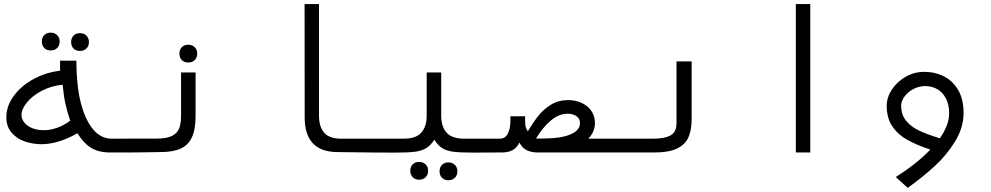

<svg xmlns="http://www.w3.org/2000/svg" viewBox="-20 -745 4840 938"><path d="M358.5 -94Q263.5 -40.5 182.5 -40.5Q140.5 -40.5 101.5 -53.8Q62.5 -67 36.8 -96.8Q11 -126.5 11 -172.5Q11 -227 47 -276.2Q83 -325.5 143.5 -358.5Q204 -391.5 273.5 -399.5V-448.5H353Q353 -390.5 358.5 -337.5Q364 -284.5 374.5 -244Q396 -159.5 434.5 -113.5Q473 -67.5 525.5 -67.5H602V0H520.5Q460 0 423 -24Q386 -48 358.5 -94ZM194 -109Q226.5 -109 260.2 -121.2Q294 -133.5 323 -155.5Q309 -197 300 -236.5Q292 -271 286 -331Q231 -326 184.8 -301.8Q138.5 -277.5 111.8 -244.8Q85 -212 85 -183.5Q85 -164 98.5 -146.8Q112 -129.5 136.8 -119.2Q161.5 -109 194 -109ZM184.5 -542Q184.5 -561.5 196.2 -573.5Q208 -585.5 227.5 -585.5Q247 -585.5 259.2 -573.5Q271.5 -561.5 271.5 -542Q271.5 -522.5 259.2 -510.5Q247 -498.5 227.5 -498.5Q208 -498.5 196.2 -510.5Q184.5 -522.5 184.5 -542ZM327.5 -539.5Q327.5 -559 339.2 -571Q351 -583 370.5 -583Q390 -583 402.2 -571Q414.5 -559 414.5 -539.5Q414.5 -520 402.2 -508Q390 -496 370.5 -496Q351 -496 339.2 -508Q327.5 -520 327.5 -539.5Z M601.5 -68H747.5Q796 -68 821.8 -81.8Q847.5 -95.5 856 -119.5Q864.5 -143.5 864.5 -180V-391H935.5V-180Q935.5 -113 917.5 -74.2Q899.5 -35.5 862 -18.8Q824.5 -2 762.5 -2L693.5 -1L601.5 0ZM856.5 -483Q856.5 -502.5 868.2 -514.5Q880 -526.5 899.5 -526.5Q919 -526.5 931.2 -514.5Q943.5 -502.5 943.5 -483Q943.5 -463.5 931.2 -451.5Q919 -439.5 899.5 -439.5Q880 -439.5 868.2 -451.5Q856.5 -463.5 856.5 -483Z M1468.5 -172 1468 -725H1538.5V-180Q1538.5 -126.5 1563.2 -97Q1588 -67.5 1648 -67.5H1801.5V0L1630.5 -2Q1549.5 -2 1509 -44.2Q1468.5 -86.5 1468.5 -172Z M1984.5 89.5Q1984.5 70 1996.2 58Q2008 46 2027.5 46Q2047 46 2059.2 58Q2071.5 70 2071.5 89.5Q2071.5 109 2059.2 121Q2047 133 2027.5 133Q2008 133 1996.2 121Q1984.5 109 1984.5 89.5ZM2127.5 92Q2127.5 72.5 2139.2 60.5Q2151 48.5 2170.5 48.5Q2190 48.5 2202.2 60.5Q2214.5 72.5 2214.5 92Q2214.5 111.5 2202.2 123.5Q2190 135.5 2170.5 135.5Q2151 135.5 2139.2 123.5Q2127.5 111.5 2127.5 92ZM2064.5 -180V-391H2135.5V-180Q2135.5 -127 2161.5 -97.2Q2187.5 -67.5 2248 -67.5H2401.5V0L2290.5 0.5Q2229 0.5 2196.2 -3.5Q2163.5 -7.5 2141.5 -20.8Q2119.5 -34 2102 -62.5Q2083.5 -34 2061.2 -20.8Q2039 -7.5 2006 -3.5Q1973 0.5 1911 0.5L1798.5 0V-67.5H1952Q2012.5 -67.5 2038.5 -97.2Q2064.5 -127 2064.5 -180Z M2400 -67.5H2422Q2448.5 -67.5 2461 -92.5Q2473.5 -117.5 2473.5 -152V-177H2545.5V-153Q2545.5 -136.5 2548 -126Q2550.5 -115.5 2558.5 -103.5Q2585 -147.5 2609.8 -179Q2634.5 -210.5 2671.2 -233.2Q2708 -256 2755.5 -256Q2790.5 -256 2820.5 -242.8Q2850.5 -229.5 2868.5 -204Q2886.5 -178.5 2886.5 -143.5Q2886.5 -101 2854 -67.5H3000.5V0H2667.5H2654.5H2609Q2577 0 2554 -10.8Q2531 -21.5 2518 -48.5Q2504 -21.5 2483 -10.8Q2462 0 2429.5 0H2400ZM2645 -68.5Q2724.5 -69.5 2769 -89.2Q2813.5 -109 2813.5 -143.5Q2813.5 -166.5 2795.2 -178Q2777 -189.5 2753.5 -189.5Q2709.5 -189.5 2669.8 -155.2Q2630 -121 2598.5 -68Z M3000 -67.5H3164Q3208 -67.5 3234.2 -74.8Q3260.5 -82 3272.8 -98.2Q3285 -114.5 3285 -143V-445H3359V-164.5Q3359 -109 3342.8 -73.2Q3326.5 -37.5 3286.5 -18.8Q3246.5 0 3175.5 0H3000Z M3938.5 -725V0H3868V-725Z M4495 -394Q4548 -394 4591.8 -371.8Q4635.5 -349.5 4661.5 -304.5Q4687.5 -259.5 4687.5 -194Q4687.5 -121.5 4646 -54Q4604.5 13.5 4546 67Q4487.5 120.5 4414.5 173L4356.5 120Q4459 54.5 4525 -14Q4457 -37 4411.8 -62.2Q4366.5 -87.5 4339.2 -127.8Q4312 -168 4312 -228Q4312 -269 4337.2 -307.5Q4362.5 -346 4404.8 -370Q4447 -394 4495 -394ZM4571.5 -69.5Q4617 -134 4617 -192Q4617 -233 4601.8 -263Q4586.5 -293 4560 -308.8Q4533.5 -324.5 4500 -324.5Q4469.5 -324.5 4442.2 -310Q4415 -295.5 4398.8 -273.2Q4382.5 -251 4382.5 -229Q4382.5 -184 4407 -154.5Q4431.5 -125 4470.5 -106.8Q4509.5 -88.5 4571.5 -69.5Z"/></svg>

Font: JuliaMono Light
Style: Italic
Weight: 300
Italic angle: -9°
Monospace: yes
Designer: cormullion
Foundry: corm
Version: Version 0.054; ttfautohint (v1.8.4)